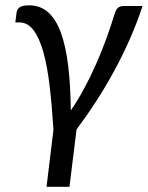

<svg xmlns="http://www.w3.org/2000/svg" viewBox="-20 -529 554 720"><path d="M514.5 -506.5Q493.5 -442.5 466.2 -381Q439 -319.5 407.2 -261.2Q375.5 -203 340 -148.2Q304.5 -93.5 267 -43.5L240.5 171.5H154.5L180.5 -42.5Q175 -131.5 166.2 -205.8Q157.5 -280 142.8 -333Q128 -386 106 -415.5Q84 -445 52 -445H37.5L41.5 -476.5Q42 -484 44.2 -490Q46.5 -496 51.8 -500.2Q57 -504.5 66 -506.8Q75 -509 89 -509Q131 -509 160.2 -483.2Q189.5 -457.5 208 -407.2Q226.5 -357 235.5 -283.5Q244.5 -210 245.5 -114.5Q272 -153.5 295.5 -197Q319 -240.5 339.5 -286.8Q360 -333 377.5 -380.8Q395 -428.5 409.5 -476Q414.5 -493.5 422.8 -500Q431 -506.5 443 -506.5Z"/></svg>

Font: Lato 2
Style: Italic
Weight: 400
Italic angle: -7°
Designer: Lukasz Dziedzic with Adam Twardoch and Botio Nikoltchev
Foundry: tyPoland Lukasz Dziedzic
Version: Version 2.015; 2015-08-06; http://www.latofonts.com/